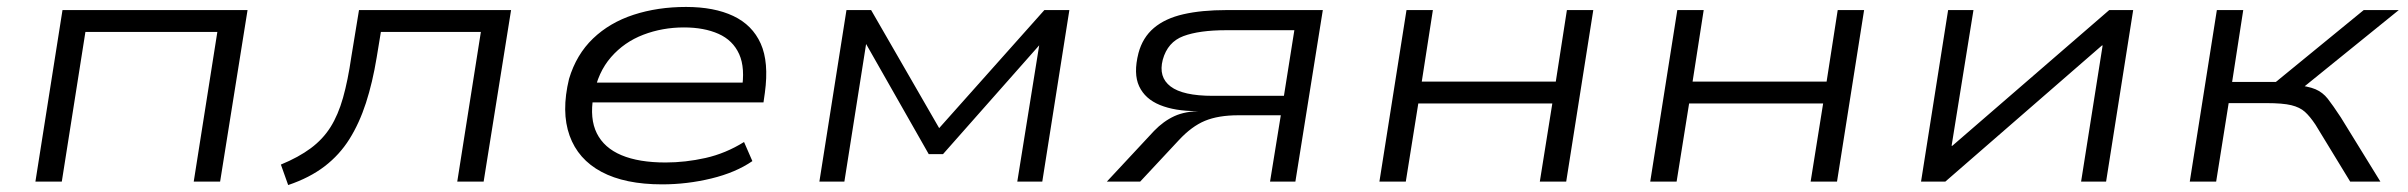

<svg xmlns="http://www.w3.org/2000/svg" viewBox="-20 -523 6935 553"><path d="M82 0 160 -494H693L614 0H538L606 -431H226L158 0Z M810 10 789 -49Q840 -70 875 -96Q910 -122 932 -157Q954 -192 968 -241.5Q982 -291 992 -360L1014 -494H1452L1373 0H1297L1365 -431H1077L1065 -358Q1053 -285 1034 -226.5Q1015 -168 986.5 -122.5Q958 -77 915 -44Q872 -11 810 10Z M1887 8Q1780 8 1712.5 -28Q1645 -64 1620.5 -132.5Q1596 -201 1619 -296Q1640 -366 1688 -412Q1736 -458 1805 -480.5Q1874 -503 1956 -503Q2037 -503 2092 -477Q2147 -451 2171 -397.5Q2195 -344 2183 -256L2179 -228H1663L1672 -285H2146L2116 -262Q2127 -327 2109 -367Q2091 -407 2049.5 -425.5Q2008 -444 1950 -444Q1888 -444 1833 -423Q1778 -402 1740 -358.5Q1702 -315 1690 -249L1689 -245Q1678 -181 1699 -139Q1720 -97 1770 -76Q1820 -55 1897 -55Q1954 -55 2012 -68Q2070 -81 2123 -114L2147 -59Q2099 -26 2029 -9Q1959 8 1887 8Z M2340 0 2418 -494H2489L2685 -154L2988 -494H3060L2982 0H2910L2974 -398H2978L2696 -79H2655L2473 -399H2475L2412 0Z M3168 0 3304 -146Q3331 -174 3362.5 -188.5Q3394 -203 3441 -203H3444H3426Q3364 -203 3321 -220.5Q3278 -238 3261 -274.5Q3244 -311 3259 -370Q3271 -415 3303.5 -442.5Q3336 -470 3388.5 -482Q3441 -494 3513 -494H3790L3711 0H3638L3669 -191H3547Q3489 -191 3450.5 -175Q3412 -159 3375 -119L3264 0ZM3473 -247H3678L3708 -436H3512Q3434 -436 3388.5 -419Q3343 -402 3329 -351Q3316 -301 3351.5 -274Q3387 -247 3473 -247Z M3953 0 4031 -494H4107L4075 -288H4461L4493 -494H4569L4491 0H4415L4451 -225H4065L4029 0Z M4733 0 4811 -494H4887L4855 -288H5241L5273 -494H5349L5271 0H5195L5231 -225H4845L4809 0Z M5513 0 5591 -494H5664L5601 -103H5603L6055 -494H6124L6046 0H5974L6036 -392H6034L5583 0Z M6287 0 6365 -494H6441L6409 -287H6535L6788 -494H6889L6595 -256L6586 -279Q6628 -275 6649 -266Q6670 -257 6684.5 -238.5Q6699 -220 6722 -185L6836 0H6749L6649 -164Q6633 -188 6618.5 -201Q6604 -214 6579.5 -220Q6555 -226 6508 -226H6399L6363 0Z"/></svg>

Font: Nunito Sans 7pt Expanded Light
Style: Italic
Weight: 300
Width: 7
Italic angle: -9°
Designer: Vernon Adams
Foundry: Vernon Adams
Version: Version 3.101;gftools[0.9.27]